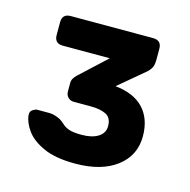

<svg xmlns="http://www.w3.org/2000/svg" viewBox="-65 -763 477 482"><g transform="rotate(15 174.0 -522.5)"><path d="M169 -345Q118 -345 87 -359Q56 -373 41.5 -393Q27 -413 25 -432Q24 -442 31 -446.5Q38 -451 42 -451H74Q82 -451 89.5 -448.5Q97 -446 103 -443Q111 -438 116.5 -432.5Q122 -427 133 -423Q144 -419 166 -419Q193 -419 209 -429Q225 -439 225 -457Q225 -479 210 -486.5Q195 -494 170 -494H126Q117 -494 111 -500Q105 -506 105 -515V-537Q105 -544 108 -549Q111 -554 116 -559L185 -623H63Q41 -623 41 -645V-678Q41 -700 63 -700H277Q299 -700 299 -678V-649Q299 -639 296.5 -632Q294 -625 285 -616L217 -559Q266 -554 291 -527Q316 -500 316 -455Q316 -405 276.5 -375Q237 -345 169 -345Z"/></g></svg>

Font: Rubik Light Medium
Style: Regular
Weight: 500
Version: Version 2.104